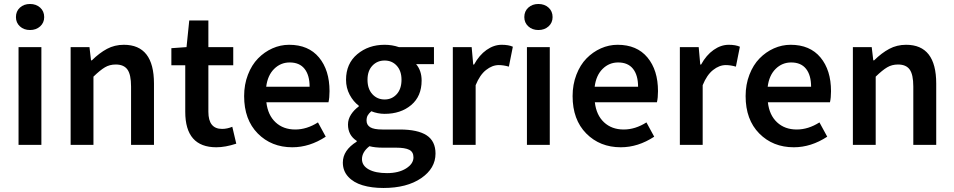

<svg xmlns="http://www.w3.org/2000/svg" viewBox="-20 -728 4793 965"><path d="M73.2 0V-491.2H188V0ZM60.1 -642.1Q60.1 -671.4 80.1 -689.7Q100.1 -708 130.9 -708Q161.6 -708 181.9 -689.7Q202.1 -671.4 202.1 -642.1Q202.1 -613.8 181.9 -595.5Q161.6 -577.1 130.9 -577.1Q100.1 -577.1 80.1 -595.5Q60.1 -613.8 60.1 -642.1Z M335 0V-491.2H429.7L437.5 -424.8H441.9Q479.5 -461.9 517.8 -482.4Q556.2 -502.9 602.5 -502.9Q753.9 -502.9 753.9 -308.1V0H638.7V-293Q638.7 -353 620.6 -378.4Q602.5 -403.8 561.5 -403.8Q531.2 -403.8 507.3 -389.6Q483.4 -375.5 449.7 -342.8V0Z M1067.4 12.2Q911.1 12.2 911.1 -166V-399.9H841.3V-485.8L917.5 -491.2L931.2 -625H1027.3V-491.2H1152.3V-399.9H1027.3V-166Q1027.3 -80.1 1096.2 -80.1Q1121.6 -80.1 1147.5 -90.8L1167.5 -5.9Q1112.3 12.2 1067.4 12.2Z M1449.2 12.2Q1344.2 12.2 1275.6 -57.1Q1207 -126.5 1207 -245.1Q1207 -303.2 1226.1 -352.5Q1245.1 -401.9 1276.9 -434.3Q1308.6 -466.8 1349.1 -484.9Q1389.6 -502.9 1433.1 -502.9Q1530.3 -502.9 1583.3 -439.2Q1636.2 -375.5 1636.2 -270Q1636.2 -236.3 1630.9 -213.9H1318.8Q1326.2 -149.4 1365 -113.3Q1403.8 -77.1 1463.9 -77.1Q1522 -77.1 1578.1 -112.8L1617.2 -41Q1536.1 12.2 1449.2 12.2ZM1317.9 -292H1536.1Q1536.1 -350.1 1510.7 -382.1Q1485.4 -414.1 1436 -414.1Q1390.6 -414.1 1357.9 -381.8Q1325.2 -349.6 1317.9 -292Z M1907.2 216.8Q1847.7 216.8 1802.2 203.1Q1756.8 189.5 1730 160.2Q1703.1 130.9 1703.1 88.9Q1703.1 27.3 1772.9 -16.1V-20Q1729 -48.3 1729 -102.1Q1729 -128.9 1744.4 -152.6Q1759.8 -176.3 1783.2 -192.9V-196.8Q1755.9 -217.3 1737.5 -251.7Q1719.2 -286.1 1719.2 -327.1Q1719.2 -408.2 1775.6 -455.6Q1832 -502.9 1913.1 -502.9Q1950.7 -502.9 1984.9 -491.2H2161.1V-405.8H2071.3Q2099.1 -373 2099.1 -323.2Q2099.1 -244.1 2046.6 -200Q1994.1 -155.8 1913.1 -155.8Q1878.9 -155.8 1846.2 -168.9Q1834 -158.2 1828.1 -147.9Q1822.3 -137.7 1822.3 -122.1Q1822.3 -100.1 1840.6 -88.6Q1858.9 -77.1 1901.9 -77.1H1989.3Q2079.6 -77.1 2124.3 -47.9Q2168.9 -18.6 2168.9 43.9Q2168.9 118.2 2096.9 167.5Q2024.9 216.8 1907.2 216.8ZM1913.1 -228Q1949.7 -228 1973.9 -254.6Q1998 -281.2 1998 -327.1Q1998 -371.6 1974.1 -397.7Q1950.2 -423.8 1913.1 -423.8Q1876 -423.8 1851.6 -397.9Q1827.1 -372.1 1827.1 -327.1Q1827.1 -281.2 1851.6 -254.6Q1876 -228 1913.1 -228ZM1925.3 142.1Q1983.4 142.1 2020.8 118.7Q2058.1 95.2 2058.1 63Q2058.1 35.6 2036.9 24.9Q2015.6 14.2 1971.2 14.2H1904.3Q1865.2 14.2 1836.9 6.8Q1799.3 36.1 1799.3 71.8Q1799.3 104.5 1833 123.3Q1866.7 142.1 1925.3 142.1Z M2255.9 0V-491.2H2350.6L2358.4 -403.8H2362.8Q2388.7 -451.2 2425.5 -477.1Q2462.4 -502.9 2501.5 -502.9Q2536.1 -502.9 2557.6 -493.2L2537.6 -393.1Q2510.3 -400.9 2486.8 -400.9Q2454.1 -400.9 2422.9 -376.2Q2391.6 -351.6 2370.6 -299.8V0Z M2628.4 0V-491.2H2743.2V0ZM2615.2 -642.1Q2615.2 -671.4 2635.3 -689.7Q2655.3 -708 2686 -708Q2716.8 -708 2737.1 -689.7Q2757.3 -671.4 2757.3 -642.1Q2757.3 -613.8 2737.1 -595.5Q2716.8 -577.1 2686 -577.1Q2655.3 -577.1 2635.3 -595.5Q2615.2 -613.8 2615.2 -642.1Z M3100.1 12.2Q2995.1 12.2 2926.5 -57.1Q2857.9 -126.5 2857.9 -245.1Q2857.9 -303.2 2877 -352.5Q2896 -401.9 2927.7 -434.3Q2959.5 -466.8 3000 -484.9Q3040.5 -502.9 3084 -502.9Q3181.2 -502.9 3234.1 -439.2Q3287.1 -375.5 3287.1 -270Q3287.1 -236.3 3281.7 -213.9H2969.7Q2977.1 -149.4 3015.9 -113.3Q3054.7 -77.1 3114.7 -77.1Q3172.9 -77.1 3229 -112.8L3268.1 -41Q3187 12.2 3100.1 12.2ZM2968.8 -292H3187Q3187 -350.1 3161.6 -382.1Q3136.2 -414.1 3086.9 -414.1Q3041.5 -414.1 3008.8 -381.8Q2976.1 -349.6 2968.8 -292Z M3397 0V-491.2H3491.7L3499.5 -403.8H3503.9Q3529.8 -451.2 3566.7 -477.1Q3603.5 -502.9 3642.6 -502.9Q3677.2 -502.9 3698.7 -493.2L3678.7 -393.1Q3651.4 -400.9 3627.9 -400.9Q3595.2 -400.9 3564 -376.2Q3532.7 -351.6 3511.7 -299.8V0Z M3969.7 12.2Q3864.7 12.2 3796.1 -57.1Q3727.5 -126.5 3727.5 -245.1Q3727.5 -303.2 3746.6 -352.5Q3765.6 -401.9 3797.4 -434.3Q3829.1 -466.8 3869.6 -484.9Q3910.2 -502.9 3953.6 -502.9Q4050.8 -502.9 4103.8 -439.2Q4156.7 -375.5 4156.7 -270Q4156.7 -236.3 4151.4 -213.9H3839.4Q3846.7 -149.4 3885.5 -113.3Q3924.3 -77.1 3984.4 -77.1Q4042.5 -77.1 4098.6 -112.8L4137.7 -41Q4056.6 12.2 3969.7 12.2ZM3838.4 -292H4056.6Q4056.6 -350.1 4031.2 -382.1Q4005.9 -414.1 3956.5 -414.1Q3911.1 -414.1 3878.4 -381.8Q3845.7 -349.6 3838.4 -292Z M4266.6 0V-491.2H4361.3L4369.1 -424.8H4373.5Q4411.1 -461.9 4449.5 -482.4Q4487.8 -502.9 4534.2 -502.9Q4685.5 -502.9 4685.5 -308.1V0H4570.3V-293Q4570.3 -353 4552.2 -378.4Q4534.2 -403.8 4493.2 -403.8Q4462.9 -403.8 4439 -389.6Q4415 -375.5 4381.3 -342.8V0Z"/></svg>

Font: Toshiba Sans Medium
Style: Regular
Weight: 500
Designer: Paul D. Hunt
Foundry: Toshiba Corporation
Version: Version 2.020;PS 2.0;hotconv 1.0.86;makeotf.lib2.5.63406